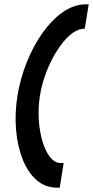

<svg xmlns="http://www.w3.org/2000/svg" viewBox="-20 -715 427 881"><path d="M239 146H254L272 33H257C187 33 140 -127 163 -275C186 -422 282 -574 356 -582L369 -584L387 -695H372C230 -695 94 -487 60 -275C26 -63 97 146 239 146Z"/></svg>

Font: Charger Pro
Style: BlkExtObl
Weight: 900
Designer: Jasper
Foundry: Cannot Into Space Fonts
Version: Version 1.09